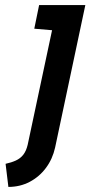

<svg xmlns="http://www.w3.org/2000/svg" viewBox="-20 -520 356 756"><path d="M197 61 316 -500H134L115 -407L185 -401L89 50Q83 75 71.5 89.5Q60 104 42.5 112Q25 120 2 125L13 216Q59 216 97 196Q135 176 161 141Q187 106 197 61Z"/></svg>

Font: Advent Pro
Style: Bold Italic
Weight: 700
Italic angle: -12°
Designer: VivaRado, Andreas Kalpakidis
Foundry: VivaRado, Andreas Kalpakidis
Version: Version 3.000